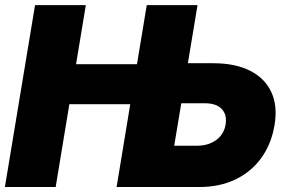

<svg xmlns="http://www.w3.org/2000/svg" viewBox="-23 -748 1142 768"><path d="M-3.4 0 117.2 -727.5H320.3L281.2 -491.2H524.9L564 -727.5H767.1L728.5 -495.1H830.1Q918 -495.1 977.3 -465.1Q1036.6 -435.1 1062.3 -379.6Q1087.9 -324.2 1075.2 -248Q1062.5 -171.9 1022.2 -116.2Q981.9 -60.5 918.9 -30.3Q856 0 775.4 0H443.4L498 -331.1H254.4L199.7 0ZM702.1 -335 673.8 -165H763.7Q810.5 -165 841.8 -188Q873 -210.9 879.4 -250Q885.7 -289.1 864 -312Q842.3 -335 795.9 -335Z"/></svg>

Font: Inter Display Black
Style: Italic
Weight: 900
Italic angle: -9.39999°
Designer: Rasmus Andersson
Foundry: rsms
Version: Version 4.000;git-a52131595